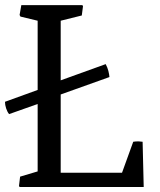

<svg xmlns="http://www.w3.org/2000/svg" viewBox="-38 -749 641 769"><path d="M38.1 -4.4 40.5 0H537.6L533.2 -181.2C511.2 -184.6 495.6 -181.2 495.6 -181.2L450.7 -57.1H205.1V-370.6L400.4 -440.4C398.9 -454.6 395.5 -473.6 385.3 -492.2L205.1 -427.2V-666L289.6 -687L294.4 -724.1L292 -728.5H47.4L40.5 -689L43.9 -682.6L112.8 -666V-388.7L-18.1 -341.3C-18.1 -325.2 -11.2 -303.2 -1.5 -292L112.8 -332.5V-62.5L42.5 -41.5Z"/></svg>

Font: Trykker
Style: Regular
Weight: 400
Designer: Magnus Gaarde
Foundry: Magnus Gaarde
Version: Version 1.001